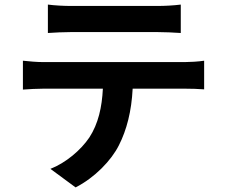

<svg xmlns="http://www.w3.org/2000/svg" viewBox="-20 -770 980 838"><path d="M480 -630C561 -630 640 -630 667 -630C700 -630 737 -628 769 -626V-750C737 -746 699 -744 667 -744C640 -744 560 -744 480 -744C400 -744 320 -744 290 -744C259 -744 220 -746 189 -750V-626C218 -628 258 -630 290 -630C320 -630 400 -630 480 -630ZM672 -383H786C812 -383 848 -382 871 -380V-505C846 -501 806 -499 786 -499C729 -499 228 -499 170 -499C141 -499 108 -502 80 -505V-379C106 -381 142 -383 170 -383H299H429C425 -302 409 -230 370 -170C333 -115 267 -59 200 -33L310 48C394 5 466 -70 499 -136C533 -203 554 -284 559 -383Z"/></svg>

Font: GenSekiGothic2 TW B
Style: Regular
Weight: 700
Version: Version 2.100;PS 2.1;hotconv 16.6.51;makeotf.lib2.5.65220 DE